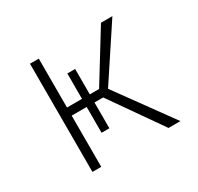

<svg xmlns="http://www.w3.org/2000/svg" viewBox="-119 -670 838 812"><g transform="rotate(-30 300.0 -264.0)"><path d="M517.6 -528.3H461.9L314.9 -289.6H269.5V-413.6H231.4V-289.6H158.2V-528.3H115.2V0H158.2V-250H231.4V-124H269.5V-250H312L486.8 0H544.9L348.1 -271.5Z"/></g></svg>

Font: Roboto Mono ExtraLight
Style: Regular
Weight: 250
Monospace: yes
Designer: Google
Version: Version 3.000